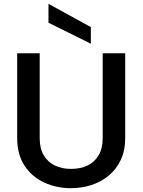

<svg xmlns="http://www.w3.org/2000/svg" viewBox="-20 -979 747 1006"><path d="M234 -959 456 -837V-750L234 -860ZM70 -700H188V-254Q188 -201 209.5 -165Q231 -129 268 -111.5Q305 -94 352 -94Q401 -94 438 -111.5Q475 -129 496.5 -165Q518 -201 518 -254V-700H636V-257Q636 -190 612.5 -140.5Q589 -91 548.5 -58Q508 -25 457.5 -9Q407 7 351 7Q277 7 213 -22Q149 -51 109.5 -109.5Q70 -168 70 -257Z"/></svg>

Font: Albert Sans SemiBold
Style: Regular
Weight: 600
Designer: Andreas Rasmussen
Foundry: a.Foundry
Version: Version 1.025